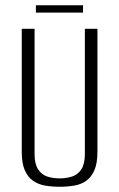

<svg xmlns="http://www.w3.org/2000/svg" viewBox="-20 -701 455 733"><path d="M208 12Q178 12 152 7.5Q126 3 106 -11Q86 -25 74.5 -51.5Q63 -78 63 -121V-591H112V-113Q112 -75 125.5 -54.5Q139 -34 160.5 -27Q182 -20 208 -20Q233 -20 255 -27Q277 -34 290.5 -54.5Q304 -75 304 -113V-591H352V-121Q352 -78 340.5 -51.5Q329 -25 309.5 -11Q290 3 263.5 7.5Q237 12 208 12ZM117 -653V-681H297V-653Z"/></svg>

Font: Alumni Sans Light
Style: Regular
Weight: 300
Version: Version 1.018